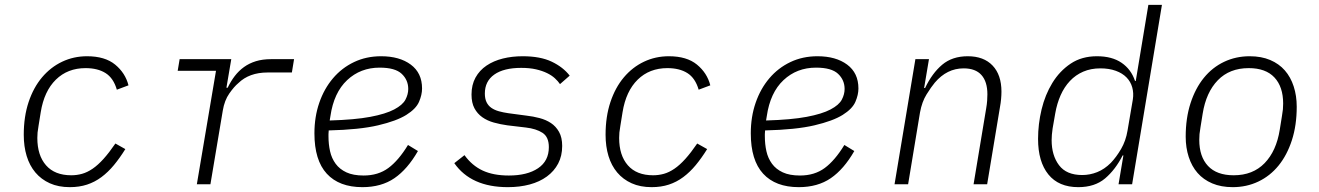

<svg xmlns="http://www.w3.org/2000/svg" viewBox="-20 -760 5440 792"><path d="M268 12Q221 12 185.5 -4Q150 -20 126 -48.5Q102 -77 90 -116.5Q78 -156 78 -204Q78 -279 98 -339Q118 -399 153.5 -441Q189 -483 236.5 -505.5Q284 -528 339 -528Q413 -528 455 -493.5Q497 -459 510 -408L462 -390Q448 -438 415.5 -458.5Q383 -479 333 -479Q259 -479 210.5 -431.5Q162 -384 148 -297L139 -241Q136 -224 135 -213.5Q134 -203 134 -191Q134 -119 170 -78Q206 -37 274 -37Q297 -37 318.5 -43Q340 -49 362 -64Q384 -79 407 -104.5Q430 -130 456 -168L497 -145Q474 -108 450 -79Q426 -50 398.5 -29.5Q371 -9 339 1.5Q307 12 268 12Z M792 0 871 -468H713L721 -516H934L914 -398H919Q932 -425 948.5 -446.5Q965 -468 986.5 -483.5Q1008 -499 1035.5 -507.5Q1063 -516 1099 -516H1193L1184 -461H1084Q1008 -461 963 -417Q946 -403 926 -374.5Q906 -346 899 -304L848 0Z M1475 12Q1379 12 1328 -43.5Q1277 -99 1277 -210Q1277 -278 1297 -336Q1317 -394 1353.5 -437Q1390 -480 1440.5 -504Q1491 -528 1552 -528Q1628 -528 1674.5 -493.5Q1721 -459 1721 -395Q1721 -369 1708.5 -340Q1696 -311 1656 -286Q1616 -261 1539.5 -243Q1463 -225 1336 -222Q1335 -214 1335 -207Q1335 -200 1335 -198Q1335 -165 1341.5 -136Q1348 -107 1364.5 -84.5Q1381 -62 1409 -49Q1437 -36 1480 -36Q1540 -36 1582 -67Q1624 -98 1663 -162L1704 -137Q1661 -62 1607 -25Q1553 12 1475 12ZM1546 -481Q1467 -481 1412 -429.5Q1357 -378 1343 -281L1340 -263Q1444 -266 1507.5 -278Q1571 -290 1606 -308.5Q1641 -327 1652.5 -349Q1664 -371 1664 -393Q1664 -430 1637 -455.5Q1610 -481 1546 -481Z M2075 12Q1923 12 1854 -87L1896 -120Q1927 -77 1971 -56.5Q2015 -36 2079 -36Q2155 -36 2199.5 -66Q2244 -96 2244 -153Q2244 -195 2218 -212Q2192 -229 2149 -234L2073 -243Q2044 -247 2017 -254.5Q1990 -262 1969.5 -276.5Q1949 -291 1937 -313.5Q1925 -336 1925 -370Q1925 -410 1941.5 -440Q1958 -470 1987 -489.5Q2016 -509 2054 -518.5Q2092 -528 2136 -528Q2209 -528 2256 -505.5Q2303 -483 2330 -448L2290 -413Q2282 -425 2269 -437Q2256 -449 2236.5 -458.5Q2217 -468 2191 -474Q2165 -480 2130 -480Q2058 -480 2019 -452.5Q1980 -425 1980 -374Q1980 -353 1987 -338.5Q1994 -324 2007 -315Q2020 -306 2038 -301Q2056 -296 2077 -293L2152 -283Q2179 -280 2205.5 -273Q2232 -266 2252.5 -252.5Q2273 -239 2286 -216Q2299 -193 2299 -158Q2299 -117 2282.5 -85.5Q2266 -54 2236 -32Q2206 -10 2165 1Q2124 12 2075 12Z M2668 12Q2621 12 2585.5 -4Q2550 -20 2526 -48.5Q2502 -77 2490 -116.5Q2478 -156 2478 -204Q2478 -279 2498 -339Q2518 -399 2553.5 -441Q2589 -483 2636.5 -505.5Q2684 -528 2739 -528Q2813 -528 2855 -493.5Q2897 -459 2910 -408L2862 -390Q2848 -438 2815.5 -458.5Q2783 -479 2733 -479Q2659 -479 2610.5 -431.5Q2562 -384 2548 -297L2539 -241Q2536 -224 2535 -213.5Q2534 -203 2534 -191Q2534 -119 2570 -78Q2606 -37 2674 -37Q2697 -37 2718.5 -43Q2740 -49 2762 -64Q2784 -79 2807 -104.5Q2830 -130 2856 -168L2897 -145Q2874 -108 2850 -79Q2826 -50 2798.5 -29.5Q2771 -9 2739 1.5Q2707 12 2668 12Z M3275 12Q3179 12 3128 -43.5Q3077 -99 3077 -210Q3077 -278 3097 -336Q3117 -394 3153.5 -437Q3190 -480 3240.5 -504Q3291 -528 3352 -528Q3428 -528 3474.5 -493.5Q3521 -459 3521 -395Q3521 -369 3508.5 -340Q3496 -311 3456 -286Q3416 -261 3339.5 -243Q3263 -225 3136 -222Q3135 -214 3135 -207Q3135 -200 3135 -198Q3135 -165 3141.5 -136Q3148 -107 3164.5 -84.5Q3181 -62 3209 -49Q3237 -36 3280 -36Q3340 -36 3382 -67Q3424 -98 3463 -162L3504 -137Q3461 -62 3407 -25Q3353 12 3275 12ZM3346 -481Q3267 -481 3212 -429.5Q3157 -378 3143 -281L3140 -263Q3244 -266 3307.5 -278Q3371 -290 3406 -308.5Q3441 -327 3452.5 -349Q3464 -371 3464 -393Q3464 -430 3437 -455.5Q3410 -481 3346 -481Z M3670 0 3756 -516H3812L3792 -397H3796Q3825 -458 3866.5 -493Q3908 -528 3972 -528Q4038 -528 4074.5 -489.5Q4111 -451 4111 -382Q4111 -368 4109.5 -351.5Q4108 -335 4105 -319L4052 0H3996L4048 -313Q4051 -330 4052 -345Q4053 -360 4053 -371Q4053 -423 4028.5 -450.5Q4004 -478 3955 -478Q3886 -478 3836 -419Q3821 -401 3802 -370.5Q3783 -340 3775 -296L3726 0Z M4614 -119H4611Q4581 -60 4538.5 -24Q4496 12 4428 12Q4347 12 4304.5 -40.5Q4262 -93 4262 -187Q4262 -248 4276.5 -308.5Q4291 -369 4321 -418Q4351 -467 4396.5 -497.5Q4442 -528 4505 -528Q4567 -528 4606.5 -501Q4646 -474 4662 -426H4665L4717 -740H4773L4650 0H4594ZM4444 -38Q4476 -38 4506 -50Q4536 -62 4562 -88Q4585 -112 4604.5 -145.5Q4624 -179 4631 -221L4653 -350Q4657 -376 4650.5 -399.5Q4644 -423 4627 -440.5Q4610 -458 4582.5 -468Q4555 -478 4519 -478Q4480 -478 4448.5 -464.5Q4417 -451 4393.5 -426Q4370 -401 4355 -367Q4340 -333 4333 -293L4322 -230Q4320 -216 4319 -204.5Q4318 -193 4318 -182Q4318 -119 4348.5 -78.5Q4379 -38 4444 -38Z M5065 12Q5017 12 4980.5 -3.5Q4944 -19 4920 -46.5Q4896 -74 4883.5 -112.5Q4871 -151 4871 -196Q4871 -273 4891 -334.5Q4911 -396 4946 -439Q4981 -482 5029.5 -505Q5078 -528 5135 -528Q5183 -528 5219.5 -512.5Q5256 -497 5280 -469.5Q5304 -442 5316.5 -403.5Q5329 -365 5329 -320Q5329 -243 5309 -181.5Q5289 -120 5254 -77Q5219 -34 5170.5 -11Q5122 12 5065 12ZM5069 -37Q5148 -37 5196.5 -87Q5245 -137 5259 -225L5268 -281Q5271 -298 5272 -309Q5273 -320 5273 -333Q5273 -402 5237 -440.5Q5201 -479 5131 -479Q5052 -479 5003.5 -429Q4955 -379 4941 -291L4932 -235Q4929 -218 4928 -207Q4927 -196 4927 -183Q4927 -114 4963 -75.5Q4999 -37 5069 -37Z"/></svg>

Font: IBM Plex Mono Light
Style: Italic
Weight: 300
Italic angle: -9°
Monospace: yes
Designer: Mike Abbink, Paul van der Laan, Pieter van Rosmalen
Foundry: Bold Monday
Version: Version 2.3